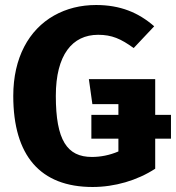

<svg xmlns="http://www.w3.org/2000/svg" viewBox="-20 -730 705 767"><path d="M663 -271H600V-414H335L349 -314H453V-271H345V-176H453V-125C418 -110 382 -103 347 -103C248 -103 203 -170 203 -347C203 -511 269 -591 372 -591C427 -591 463 -575 514 -538L596 -625C533 -680 460 -710 364 -710C302 -710 246 -696 196 -668C95 -611 33 -499 33 -347C33 -108 141 17 350 17C438 17 528 -9 600 -56V-176H663Z"/></svg>

Font: Fira Sans
Style: Bold
Weight: 700
Designer: Carrois Corporate & Edenspiekermann AG
Foundry: Carrois Corporate GbR & Edenspiekermann AG
Version: Version 4.203